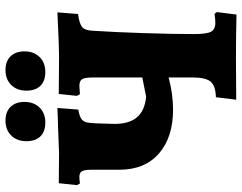

<svg xmlns="http://www.w3.org/2000/svg" viewBox="-111 -768 881 699"><g transform="rotate(-90 329.5 -418.5)"><path d="M635 -69 626 2Q546 0 470 0L316 1L325 -73Q366 -74 381.5 -92Q397 -110 397 -158V-245Q336 -229 280 -229Q179 -229 120 -280.5Q61 -332 61 -425V-528Q61 -551 55.5 -560.5Q50 -570 36 -570Q25 -570 11 -568L5 -579L12 -645L122 -644Q130 -644 226 -648Q244 -648 286 -650L280 -574Q258 -570 248 -564Q238 -558 234.5 -546.5Q231 -535 230 -510L228 -446Q227 -391 251 -361.5Q275 -332 327 -327L397 -341V-518Q397 -549 391 -559.5Q385 -570 366 -570L336 -568L330 -579L337 -645L475 -644Q508 -644 634 -650L628 -575Q592 -570 580 -559.5Q568 -549 567 -520Q562 -444 558.5 -338.5Q555 -233 555 -152Q555 -107 563.5 -91Q572 -75 596 -75Q608 -75 629 -78ZM165 -763Q165 -797 185.5 -818Q206 -839 240 -839Q272 -839 290 -820.5Q308 -802 308 -770Q308 -736 287.5 -715Q267 -694 233 -694Q200 -694 182.5 -712Q165 -730 165 -763ZM349 -763Q349 -797 369.5 -818Q390 -839 424 -839Q456 -839 474 -820.5Q492 -802 492 -770Q492 -736 471.5 -715Q451 -694 417 -694Q384 -694 366.5 -712Q349 -730 349 -763Z"/></g></svg>

Font: Alegreya SC ExtraBold
Style: Regular
Weight: 800
Designer: Juan Pablo del Peral
Foundry: Huerta Tipografica
Version: Version 2.007; ttfautohint (v1.6)